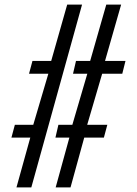

<svg xmlns="http://www.w3.org/2000/svg" viewBox="-20 -820 601 840"><path d="M52 0 112.5 -218H30L45 -274H125.5L191.5 -497.5H107L122 -553.5H204L274 -800H339L117 0ZM223.5 0 283.5 -218H222.5L235.5 -274H296.5L362 -497.5H299.5L312.5 -553.5H374.5L445 -800H510L439.5 -553.5H529L515 -497.5H427L361.5 -274H449.5L434.5 -218H348.5L288.5 0Z"/></svg>

Font: Big Shoulders Stencil Display
Style: Regular
Weight: 400
Designer: Patric King
Foundry: XO Type Co
Version: Version 1.000